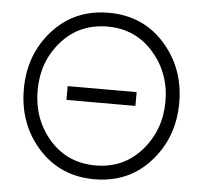

<svg xmlns="http://www.w3.org/2000/svg" viewBox="-52 -766 878 832"><g transform="rotate(5 387.5 -350.0)"><path d="M388 -712Q240 -712 145 -607Q98 -555 74 -491Q50 -427 50 -350Q50 -199 145 -93Q240 12 388 12Q537 12 631 -93Q726 -199 726 -350Q726 -501 631 -607Q537 -712 388 -712ZM388 -652Q509 -652 587 -564Q626 -520 646 -466.5Q666 -413 666 -350Q666 -226 587 -136Q509 -48 388 -48Q266 -48 188 -136Q110 -225 110 -350Q110 -413 129.5 -466.5Q149 -520 188 -564Q266 -652 388 -652ZM238 -320H538V-380H238Z"/></g></svg>

Font: Unageo
Style: Light
Weight: 300
Designer: Richard Sepsi
Foundry: Richard Sepsi
Version: Version 2.000